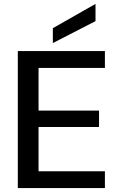

<svg xmlns="http://www.w3.org/2000/svg" viewBox="-20 -961 611 981"><path d="M71 0V-700H516V-614H177V-396H486V-312H177V-86H516V0ZM250 -741V-817L468 -941V-853Z"/></svg>

Font: DeepMind Sans Medium
Style: Regular
Weight: 500
Designer: Jonny Pinhorn / Modifications: Colophon Foundry
Foundry: Colophon Foundry
Version: Version 1.002; ttfautohint (v1.8.2)